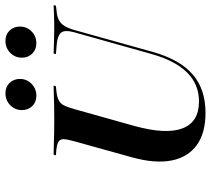

<svg xmlns="http://www.w3.org/2000/svg" viewBox="-56 -740 807 736"><g transform="rotate(-90 348.0 -372.5)"><path d="M283.1 11.3Q205.6 11.3 159.3 -22.2Q112.9 -55.6 100.4 -118.5Q87.9 -181.5 112.1 -269.4L174.2 -492.7Q181.5 -518.5 181.9 -532.3Q182.3 -546 173 -552Q163.7 -558.1 141.1 -560.5L120.2 -562.1L122.6 -571Q137.1 -571 157.3 -570.2Q177.4 -569.4 202.8 -569Q228.2 -568.5 257.3 -568.5H258.9Q287.1 -568.5 310.9 -569Q334.7 -569.4 354 -570.2Q373.4 -571 387.1 -571L384.7 -562.1L367.7 -560.5Q345.2 -558.1 332.3 -552Q319.4 -546 312.1 -532.3Q304.8 -518.5 297.6 -492.7L233.1 -262.9Q199.2 -140.3 223.4 -77Q247.6 -13.7 326.6 -13.7Q391.9 -13.7 437.1 -58.9Q482.3 -104 508.1 -194.4L591.9 -492.7Q601.6 -529 590.3 -542.3Q579 -555.6 547.6 -558.9L508.1 -562.1L510.5 -571Q532.3 -570.2 559.7 -569.4Q587.1 -568.5 612.9 -568.5Q637.1 -568.5 657.3 -569.4Q677.4 -570.2 696 -571L693.5 -562.1L674.2 -559.7Q653.2 -558.1 639.5 -551.2Q625.8 -544.4 616.9 -530.6Q608.1 -516.9 600.8 -492.7L516.1 -189.5Q487.1 -87.1 430.2 -37.9Q373.4 11.3 283.1 11.3ZM348.4 -637.1Q324.2 -637.1 308.9 -652.8Q293.5 -668.5 293.5 -692.7Q293.5 -718.5 312.1 -737.1Q330.6 -755.6 358.1 -755.6Q382.3 -755.6 397.6 -739.9Q412.9 -724.2 412.9 -700Q412.9 -674.2 394.4 -655.6Q375.8 -637.1 348.4 -637.1ZM549.2 -637.1Q525.8 -637.1 510.1 -652.8Q494.4 -668.5 494.4 -692.7Q494.4 -718.5 512.9 -737.1Q531.5 -755.6 558.9 -755.6Q583.1 -755.6 598.4 -739.9Q613.7 -724.2 613.7 -700Q613.7 -674.2 595.2 -655.6Q576.6 -637.1 549.2 -637.1Z"/></g></svg>

Font: Playfair 144pt
Style: Bold Italic
Weight: 700
Italic angle: -15.6°
Designer: Claus Eggers Sørensen
Foundry: Claus Eggers Sørensen
Version: Version 2.203